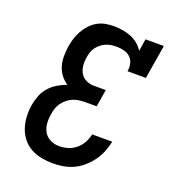

<svg xmlns="http://www.w3.org/2000/svg" viewBox="-136 -849 872 962"><g transform="rotate(20 300.0 -367.5)"><path d="M254 8Q223 8 192 2Q161 -4 135 -18.5Q109 -33 90.5 -56.5Q72 -80 62.5 -108.5Q53 -137 51.5 -169Q50 -201 55 -232Q60 -258 69.5 -283Q79 -308 97 -328.5Q115 -349 139 -363.5Q163 -378 188 -387Q167 -401 152 -421Q137 -441 130 -465Q123 -489 123 -516Q123 -543 127 -569V-570Q131 -592 137.5 -613.5Q144 -635 155.5 -655.5Q167 -676 183.5 -694Q200 -712 220.5 -723.5Q241 -735 263.5 -739Q286 -743 308 -743Q332 -743 355.5 -739Q379 -735 400 -726.5Q421 -718 438.5 -703.5Q456 -689 468 -670L478 -735H576L546 -554H448Q452 -575 447.5 -594.5Q443 -614 429 -627.5Q415 -641 395 -646Q375 -651 355 -651Q341 -651 326.5 -649Q312 -647 298.5 -641Q285 -635 273 -625.5Q261 -616 252 -604Q243 -592 238.5 -578Q234 -564 232 -550Q228 -528 230 -505.5Q232 -483 242.5 -465Q253 -447 272.5 -437.5Q292 -428 315 -428H378L363 -336H299Q283 -336 267 -333.5Q251 -331 236 -324.5Q221 -318 207.5 -307Q194 -296 184 -282Q174 -268 169 -252.5Q164 -237 162 -221Q157 -196 159 -171Q161 -146 173 -125.5Q185 -105 207 -94.5Q229 -84 254 -84Q277 -84 300.5 -91Q324 -98 343 -114Q362 -130 373.5 -151.5Q385 -173 390 -196H497Q491 -168 480.5 -141.5Q470 -115 453 -91Q436 -67 413.5 -47Q391 -27 364.5 -14.5Q338 -2 310 3Q282 8 254 8Z"/></g></svg>

Font: Iosevka Slab SmBdExObl
Style: Regular
Weight: 600
Width: 7
Italic angle: -9°
Monospace: yes
Designer: Belleve Invis
Foundry: Belleve Invis
Version: Version 11.1.0; ttfautohint (v1.8.3)